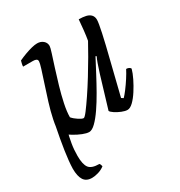

<svg xmlns="http://www.w3.org/2000/svg" viewBox="-166 -616 876 933"><g transform="rotate(-30 272.0 -150.0)"><path d="M82 200Q50 200 36 178.5Q22 157 22 114Q23 75 31.5 18Q40 -39 55 -114L93 -64Q84 -28 78.5 4.5Q73 37 73 72Q73 119 87.5 139Q102 159 146 159Q148 161 150 165.5Q152 170 153 176Q136 189 116 194.5Q96 200 82 200ZM181 0Q167 0 145.5 -8.5Q124 -17 103 -29.5Q82 -42 67.5 -54Q53 -66 51 -72Q51 -100 59.5 -141Q68 -182 82 -227Q96 -272 109.5 -312.5Q123 -353 132 -382Q141 -411 141 -420Q141 -429 134.5 -432.5Q128 -436 116 -436H61Q61 -444 63.5 -453.5Q66 -463 67 -467Q86 -476 106.5 -483.5Q127 -491 145 -495.5Q163 -500 176 -500Q196 -500 209.5 -488.5Q223 -477 223 -459Q223 -451 214 -423Q205 -395 192 -354.5Q179 -314 166 -269.5Q153 -225 144 -182.5Q135 -140 135 -109Q147 -95 165 -83.5Q183 -72 191 -72Q197 -72 214.5 -95Q232 -118 257 -155Q282 -192 308.5 -235Q335 -278 358.5 -318.5Q382 -359 397 -387Q401 -409 404.5 -441Q408 -473 410 -500Q433 -500 450 -496Q467 -492 476.5 -481.5Q486 -471 486 -454Q486 -438 474.5 -384.5Q463 -331 442.5 -250Q422 -169 397 -66L408 -59Q418 -69 433.5 -89.5Q449 -110 464.5 -134Q480 -158 489 -176Q498 -176 504.5 -172.5Q511 -169 513 -164Q507 -142 493.5 -114.5Q480 -87 463 -60.5Q446 -34 428.5 -17Q411 0 396 0Q383 0 364.5 -7.5Q346 -15 331 -25Q316 -35 313 -42L366 -218Q375 -247 383 -269.5Q391 -292 396 -301L391 -304Q373 -270 351.5 -229Q330 -188 307 -147.5Q284 -107 261 -73.5Q238 -40 217.5 -20Q197 0 181 0Z"/></g></svg>

Font: Texturina Medium 12pt Light
Style: Italic
Weight: 300
Italic angle: -11°
Version: Version 1.002